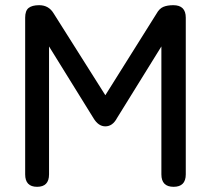

<svg xmlns="http://www.w3.org/2000/svg" viewBox="-20 -720 812 740"><path d="M123 0Q77 0 77 -48V-652Q77 -679 90.5 -689.5Q104 -700 131 -700Q168 -700 187 -668L386 -353L583 -667Q594 -687 609.5 -693.5Q625 -700 648 -700Q696 -700 696 -652V-48Q696 0 649 0Q602 0 602 -48V-541L431 -265Q414 -233 386 -233Q359 -233 340 -265L169 -541V-48Q169 0 123 0Z"/></svg>

Font: Zen Maru Gothic Medium
Style: Regular
Weight: 500
Designer: Yoshimichi Ohira
Foundry: Positype
Version: Version 1.001